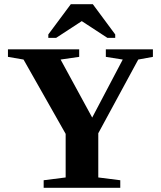

<svg xmlns="http://www.w3.org/2000/svg" viewBox="-20 -888 762 908"><path d="M444.8 -257.8V-48.8L548.8 -35.6V0H186.5V-35.6L290.5 -48.8V-254.9L91.3 -606.4L17.6 -619.1V-654.8H354.5V-619.1L266.6 -606.4L416 -332L560.5 -606.4L480.5 -619.1V-654.8H703.1V-619.1L633.8 -606.4ZM208.5 -709V-725.1L314.9 -868.2H418.9L524.9 -725.1V-709H487.8L366.7 -788.1L245.6 -709Z"/></svg>

Font: Tinos
Style: Bold
Weight: 700
Designer: Steve Matteson
Foundry: Monotype Imaging Inc.
Version: Version 1.23